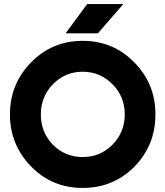

<svg xmlns="http://www.w3.org/2000/svg" viewBox="-20 -913 814 945"><path d="M387 -560Q473 -560 534 -498Q564 -468 579 -430.5Q594 -393 594 -350Q594 -263 534 -201Q473 -140 387 -140Q301 -140 240 -201Q181 -262 181 -350Q181 -393 196 -430.5Q211 -468 240 -498Q301 -560 387 -560ZM387 -712Q236 -712 132 -605Q29 -499 29 -350Q29 -201 132 -95Q235 12 387 12Q535 12 638 -89Q745 -196 745 -350Q745 -502 639 -608Q536 -712 387 -712ZM303 -749H462L587 -893H409Z"/></svg>

Font: Unageo
Style: ExtraBold
Weight: 800
Designer: Richard Sepsi
Foundry: Richard Sepsi
Version: Version 2.000